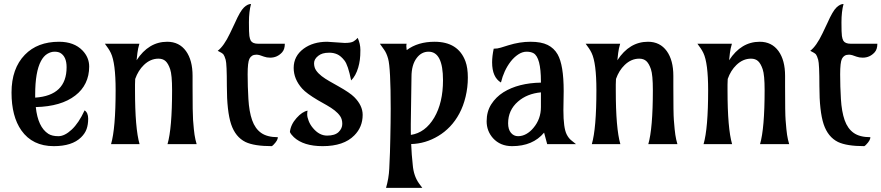

<svg xmlns="http://www.w3.org/2000/svg" viewBox="-20 -708 4329 943"><path d="M395.5 -166Q413.1 -154.3 413.1 -125.2Q413.1 -96.2 405.3 -74.2Q397.5 -52.2 377.9 -33.2Q334 9.8 244.1 9.8Q139.6 9.8 85 -67.4Q36.6 -136.2 36.6 -253.4Q36.6 -371.6 102.1 -439Q164.1 -502.9 270 -502.9Q343.8 -502.9 385.3 -460Q418 -425.8 418 -381.1Q418 -336.4 400.6 -300.5Q383.3 -264.6 349.6 -238.8Q280.3 -185.1 155.8 -182.1Q166 -84 217.3 -50.8Q235.8 -39.1 266.6 -39.1Q297.4 -39.1 332 -71.3Q366.7 -103.5 395.5 -166ZM152.8 -228.5Q307.1 -238.8 307.1 -377.9Q307.1 -430.2 275.9 -448.2Q265.1 -454.1 247.6 -454.1Q230 -454.1 212.2 -443.4Q194.3 -432.6 181.2 -408.2Q152.8 -355 152.8 -243.7Z M525.4 0Q547.9 -77.1 547.9 -265.1Q547.9 -398.9 524.4 -447.8Q518.6 -460 511.2 -470.7L495.1 -493.2H664.6Q657.2 -468.8 654.8 -447.3L650.9 -412.1Q710 -502.9 801.3 -502.9Q860.4 -502.9 893.6 -457Q925.8 -412.1 925.8 -335.4V-283.2Q925.8 -148.9 928.2 -119.1Q930.7 -89.4 932.1 -73.7Q933.6 -58.1 935.5 -45.9Q939 -22.9 945.8 0H802.7Q825.2 -77.1 825.2 -265.1Q825.2 -340.3 815.7 -368.2Q806.2 -396 793 -408Q779.8 -419.9 758.3 -419.9Q718.8 -419.9 686.5 -388.7Q658.7 -361.8 644 -320.3Q643.1 -307.1 643.1 -293V-265.1Q643.1 -77.1 665.5 0Z M1212.9 -688.5Q1202.6 -650.9 1202.6 -598.4Q1202.6 -545.9 1204.8 -531.2Q1207 -516.6 1211.9 -507.8Q1221.2 -493.2 1248 -493.2H1378.9Q1378.9 -465.8 1365.7 -451.2Q1341.8 -424.8 1307.1 -424.8Q1290 -424.8 1276.9 -429.7Q1252.9 -439.5 1239.7 -439.5Q1226.6 -439.5 1218.3 -434.3Q1210 -429.2 1205.1 -419.4Q1196.3 -401.9 1196.3 -342.8Q1196.3 -283.7 1200 -221.7Q1203.6 -159.7 1218.3 -117.9Q1232.9 -76.2 1262.7 -55.2Q1292.5 -34.2 1344.7 -34.2Q1344.7 -19 1324.2 2Q1318.8 7.8 1314.9 9.8Q1228.5 9.8 1185.5 -10.7Q1136.2 -35.2 1115.2 -97.7Q1094.2 -161.1 1094.2 -285.6Q1094.2 -394.5 1088.4 -414.3Q1082.5 -434.1 1077.6 -440.4Q1071.8 -447.8 1049.3 -458.5Q1079.6 -481.4 1109.4 -543.9L1133.8 -595.2Q1159.7 -653.8 1178 -671.1Q1196.3 -688.5 1212.9 -688.5Z M1736.8 -522Q1750 -492.7 1750 -462.9Q1750 -433.1 1747.3 -413.6Q1744.6 -394 1739.3 -376Q1727.1 -335 1704.6 -313Q1689.5 -388.7 1671.6 -411.1Q1653.8 -433.6 1636 -441.4Q1618.2 -449.2 1598.1 -449.2Q1578.1 -449.2 1565.4 -445.3Q1552.7 -441.4 1543.5 -434.1Q1522.5 -418 1522.5 -397.5Q1522.5 -377 1532.7 -362.1Q1543 -347.2 1559.8 -334.2Q1576.7 -321.3 1598.1 -309.1L1642.1 -284.2Q1698.7 -252.4 1719.7 -231.4Q1761.2 -189.9 1761.2 -144Q1761.2 -84 1720.2 -43Q1668.5 9.8 1564.9 9.8Q1470.7 9.8 1423.3 -34.2Q1409.7 -46.9 1403.8 -59.6Q1407.7 -96.2 1436.5 -128.4Q1464.4 -159.7 1490.7 -164.6Q1488.8 -158.2 1488.8 -145.5Q1488.8 -132.8 1496.1 -114Q1503.4 -95.2 1517.1 -79.1Q1547.9 -42 1586.4 -42Q1625 -42 1643.1 -59.6Q1661.1 -77.1 1661.1 -99.6Q1661.1 -122.1 1650.9 -137.2Q1640.6 -152.3 1623.8 -165.5Q1606.9 -178.7 1585.4 -190.9L1541.5 -215.8Q1485.4 -249 1464.4 -272.5Q1422.4 -319.3 1422.4 -374.5Q1422.4 -432.6 1471.2 -468.8Q1517.6 -502.9 1586.9 -502.9L1672.9 -497.1Q1704.1 -497.1 1716.3 -504.6Q1728.5 -512.2 1736.8 -522Z M1977.5 -461.9Q2032.2 -502.9 2114.3 -502.9Q2230.5 -502.9 2266.1 -406.7Q2277.8 -375 2277.8 -326.9Q2277.8 -278.8 2266.8 -233.2Q2255.9 -187.5 2236.3 -150.9Q2216.8 -114.3 2190.2 -86.4Q2163.6 -58.6 2132.3 -40Q2069.8 -2.4 1999.5 -0.5Q2000.5 25.9 2002.4 51.3L2007.3 103Q2011.7 155.8 2037.6 192.4L2054.2 214.8H1876Q1889.6 168 1891.8 121.1Q1894 74.2 1895.3 40.8Q1896.5 7.3 1897 -28.3Q1898.9 -111.3 1898.9 -173.8Q1898.9 -375 1886.2 -419.9Q1878.4 -447.8 1866.2 -464.4L1845.7 -493.2H1977.1Q1974.1 -483.4 1977.5 -461.9ZM2155.8 -314Q2155.8 -454.1 2085 -454.1Q2049.8 -454.1 2026.4 -422.9Q2001 -389.2 2001 -330.6L1997.6 -99.1V-72.3Q1997.6 -59.1 1998 -45.4Q2068.8 -56.2 2112.8 -130.4Q2155.8 -203.6 2155.8 -314Z M2748.5 -260.7 2747.1 -167Q2747.1 -79.6 2763.2 -47.9Q2772.9 -28.8 2786.1 -18.6L2809.1 0H2667.5L2652.3 -56.6Q2597.2 9.8 2495.1 9.8Q2437 9.8 2401.4 -29.3Q2370.1 -64.5 2370.1 -112.3Q2370.1 -160.2 2392.8 -195.8Q2415.5 -231.4 2452.6 -254.9Q2525.9 -300.3 2636.7 -302.2V-307.6Q2636.7 -426.3 2600.1 -446.8Q2586.9 -454.1 2566.2 -454.1Q2545.4 -454.1 2524.9 -440.4Q2504.4 -426.8 2487.8 -405.3Q2454.6 -361.8 2440.4 -302.7Q2397 -328.6 2397 -401.9Q2397 -431.6 2404.8 -468.8Q2423.3 -468.8 2439.9 -474.1L2477.5 -485.8Q2532.7 -502.9 2585.4 -502.9Q2638.2 -502.9 2669.7 -487.3Q2701.2 -471.7 2718.8 -440.9Q2748.5 -388.7 2748.5 -260.7ZM2600.1 -80.1Q2636.7 -123.5 2636.7 -182.1V-254.4Q2568.4 -248 2523.9 -209Q2475.6 -167 2475.6 -102.5Q2475.6 -72.3 2489.5 -55.7Q2503.4 -39.1 2524.4 -39.1Q2545.4 -39.1 2564.9 -50Q2584.5 -61 2600.1 -80.1Z M2886.7 0Q2909.2 -77.1 2909.2 -265.1Q2909.2 -398.9 2885.7 -447.8Q2879.9 -460 2872.6 -470.7L2856.4 -493.2H3025.9Q3018.6 -468.8 3016.1 -447.3L3012.2 -412.1Q3071.3 -502.9 3162.6 -502.9Q3221.7 -502.9 3254.9 -457Q3287.1 -412.1 3287.1 -335.4V-283.2Q3287.1 -148.9 3289.6 -119.1Q3292 -89.4 3293.5 -73.7Q3294.9 -58.1 3296.9 -45.9Q3300.3 -22.9 3307.1 0H3164.1Q3186.5 -77.1 3186.5 -265.1Q3186.5 -340.3 3177 -368.2Q3167.5 -396 3154.3 -408Q3141.1 -419.9 3119.6 -419.9Q3080.1 -419.9 3047.9 -388.7Q3020 -361.8 3005.4 -320.3Q3004.4 -307.1 3004.4 -293V-265.1Q3004.4 -77.1 3026.9 0Z M3435.5 0Q3458 -77.1 3458 -265.1Q3458 -398.9 3434.6 -447.8Q3428.7 -460 3421.4 -470.7L3405.3 -493.2H3574.7Q3567.4 -468.8 3564.9 -447.3L3561 -412.1Q3620.1 -502.9 3711.4 -502.9Q3770.5 -502.9 3803.7 -457Q3835.9 -412.1 3835.9 -335.4V-283.2Q3835.9 -148.9 3838.4 -119.1Q3840.8 -89.4 3842.3 -73.7Q3843.8 -58.1 3845.7 -45.9Q3849.1 -22.9 3856 0H3712.9Q3735.4 -77.1 3735.4 -265.1Q3735.4 -340.3 3725.8 -368.2Q3716.3 -396 3703.1 -408Q3689.9 -419.9 3668.5 -419.9Q3628.9 -419.9 3596.7 -388.7Q3568.8 -361.8 3554.2 -320.3Q3553.2 -307.1 3553.2 -293V-265.1Q3553.2 -77.1 3575.7 0Z M4123 -688.5Q4112.8 -650.9 4112.8 -598.4Q4112.8 -545.9 4115 -531.2Q4117.2 -516.6 4122.1 -507.8Q4131.3 -493.2 4158.2 -493.2H4289.1Q4289.1 -465.8 4275.9 -451.2Q4252 -424.8 4217.3 -424.8Q4200.2 -424.8 4187 -429.7Q4163.1 -439.5 4149.9 -439.5Q4136.7 -439.5 4128.4 -434.3Q4120.1 -429.2 4115.2 -419.4Q4106.4 -401.9 4106.4 -342.8Q4106.4 -283.7 4110.1 -221.7Q4113.8 -159.7 4128.4 -117.9Q4143.1 -76.2 4172.9 -55.2Q4202.6 -34.2 4254.9 -34.2Q4254.9 -19 4234.4 2Q4229 7.8 4225.1 9.8Q4138.7 9.8 4095.7 -10.7Q4046.4 -35.2 4025.4 -97.7Q4004.4 -161.1 4004.4 -285.6Q4004.4 -394.5 3998.5 -414.3Q3992.7 -434.1 3987.8 -440.4Q3981.9 -447.8 3959.5 -458.5Q3989.7 -481.4 4019.5 -543.9L4043.9 -595.2Q4069.8 -653.8 4088.1 -671.1Q4106.4 -688.5 4123 -688.5Z"/></svg>

Font: Amarante
Style: Regular
Weight: 400
Designer: Karolina Lach
Foundry: Sorkin Type Co.
Version: Version 1.001